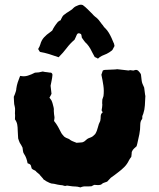

<svg xmlns="http://www.w3.org/2000/svg" viewBox="-20 -787 692 835"><path d="M478 -587Q476 -583 473.5 -578.5Q471 -574 469 -570L466 -567Q461 -563 455.5 -559.5Q450 -556 444 -553Q434 -549 424 -544.5Q414 -540 406 -532Q402 -534 399 -536Q396 -538 392 -539Q387 -548 382 -557.5Q377 -567 373 -575Q366 -587 358 -596Q351 -602 346 -609Q341 -616 336 -623Q335 -628 334.5 -632Q334 -636 332 -639Q319 -647 314 -636Q312 -631 309.5 -625.5Q307 -620 304 -614Q285 -598 270 -578Q255 -558 235 -538Q213 -546 193 -552Q173 -558 155 -561Q152 -562 150 -567Q148 -569 147.5 -571Q147 -573 146 -574Q149 -579 151.5 -584Q154 -589 155 -593Q160 -612 171.5 -624.5Q183 -637 198 -647Q204 -651 207 -654Q216 -673 232 -692Q234 -693 237 -695.5Q240 -698 244 -699Q245 -704 248 -708Q253 -720 262 -725Q269 -731 278 -736Q283 -740 288.5 -743Q294 -746 298 -751Q303 -756 308.5 -759Q314 -762 320 -764Q325 -766 329.5 -766.5Q334 -767 340 -765Q351 -757 361.5 -746.5Q372 -736 382 -726Q387 -720 393 -715Q403 -708 409.5 -700Q416 -692 423 -682Q427 -678 430 -673Q433 -668 437 -665Q447 -655 453.5 -644Q460 -633 465 -622Q467 -617 469.5 -611.5Q472 -606 474 -601Q476 -598 476.5 -594Q477 -590 478 -587ZM612 -366Q611 -347 610 -328.5Q609 -310 603 -292Q601 -288 599.5 -283.5Q598 -279 599 -274Q599 -270 597 -268Q593 -263 591.5 -257Q590 -251 590 -245Q590 -223 586 -203Q582 -183 577 -162Q576 -160 575.5 -156.5Q575 -153 574 -151Q569 -146 563 -141Q557 -136 553 -126Q553 -123 552.5 -117.5Q552 -112 551 -105Q548 -101 545.5 -97.5Q543 -94 541 -90Q533 -73 520.5 -60.5Q508 -48 493 -37Q486 -31 478 -25.5Q470 -20 462 -14Q458 -10 454.5 -6Q451 -2 446 3Q439 6 433 7.5Q427 9 422 14Q420 16 415.5 17Q411 18 407 18Q403 18 399 17.5Q395 17 390 17Q387 18 384.5 19.5Q382 21 378 23Q366 24 353.5 23.5Q341 23 330 28Q323 26 317.5 25Q312 24 307 24Q297 24 288.5 22.5Q280 21 271 20Q264 23 257.5 20.5Q251 18 244 18Q237 17 231 16Q225 15 218 13Q217 13 215.5 12.5Q214 12 212 12Q203 12 195 8Q187 4 179 0Q178 -2 175.5 -3Q173 -4 170 -6Q167 -11 163 -15Q159 -19 155 -24Q152 -29 147.5 -32Q143 -35 139 -39Q135 -45 129 -47Q123 -49 118 -54Q116 -60 114 -68Q111 -73 107.5 -74Q104 -75 100 -77Q98 -88 94.5 -98Q91 -108 85 -117Q81 -122 80 -130Q79 -138 78 -145Q76 -150 72.5 -155.5Q69 -161 66 -166Q64 -170 62.5 -174.5Q61 -179 59 -185Q59 -193 58 -202Q57 -211 57 -221Q57 -233 55 -245Q53 -257 45 -268Q45 -274 45.5 -280.5Q46 -287 45 -293Q45 -301 45.5 -309Q46 -317 44 -324Q41 -334 41 -344.5Q41 -355 40 -366Q42 -372 45 -378Q47 -384 49 -390Q51 -396 51 -402Q53 -416 57 -428.5Q61 -441 66 -453Q66 -453 68 -457Q85 -453 101 -458Q117 -463 132 -471Q148 -471 166 -476Q171 -475 175.5 -474Q180 -473 185 -473Q190 -472 194.5 -471.5Q199 -471 202 -471Q209 -467 208 -460Q207 -448 204.5 -436.5Q202 -425 200 -414L204 -379Q202 -375 200 -371Q198 -367 195 -362Q197 -360 199.5 -356.5Q202 -353 204 -350Q206 -346 207 -342.5Q208 -339 209 -336Q211 -328 213 -320.5Q215 -313 214 -305Q214 -298 215 -291Q216 -284 217 -277Q217 -274 216.5 -270Q216 -266 215 -261Q225 -249 232.5 -235.5Q240 -222 247 -208Q250 -203 253.5 -199.5Q257 -196 259 -193Q267 -187 274 -185Q281 -183 286 -178Q292 -174 299 -171.5Q306 -169 313 -166Q320 -167 326.5 -167Q333 -167 338 -168Q344 -170 347.5 -172.5Q351 -175 354 -178Q359 -183 364.5 -185.5Q370 -188 376 -190Q381 -192 385.5 -196Q390 -200 394 -204Q402 -217 405.5 -232.5Q409 -248 416 -261Q418 -271 418 -281.5Q418 -292 427 -299Q422 -304 422 -308Q423 -314 424 -320Q425 -326 425 -332Q424 -337 424.5 -343Q425 -349 425 -354Q428 -362 430 -369Q433 -392 429.5 -415.5Q426 -439 421 -462Q423 -466 424 -471Q425 -476 427 -480Q429 -481 431 -482Q433 -483 436 -483Q447 -484 458.5 -484Q470 -484 481 -485Q489 -487 499 -485Q508 -484 516.5 -483Q525 -482 534 -481Q536 -481 537.5 -480.5Q539 -480 541 -481Q547 -483 553.5 -481Q560 -479 566 -482Q577 -486 585 -475Q588 -472 590 -469Q592 -466 593 -463Q595 -446 596 -437.5Q597 -429 599.5 -423Q602 -417 607 -406L611 -375Q613 -368 612 -366Z"/></svg>

Font: Daruma Drop One
Style: Regular
Weight: 400
Designer: Maniackers Design
Version: Version 1.000